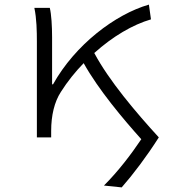

<svg xmlns="http://www.w3.org/2000/svg" viewBox="-20 -596 740 833"><path d="M389 -366C469 -438 556 -489 635 -512L626 -576C480 -534 306 -402 210 -230H206V-434C206 -482 203 -534 196 -562H129C139 -516 140 -460 140 -415V0H202V-28C202 -95 216 -154 244 -197C273 -243 307 -285 343 -322C407 -207 515 -79 593 8C548 75 493 147 431 209L508 217C558 160 617 82 669 0C570 -108 453 -246 389 -366Z"/></svg>

Font: Kawkab Mono Light
Style: Regular
Weight: 300
Monospace: yes
Designer: Abdullah Arif
Foundry: Abdullah Arif
Version: Version 1.000;PS 000.500;hotconv 1.0.88;makeotf.lib2.5.64775